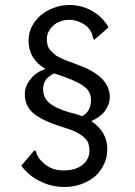

<svg xmlns="http://www.w3.org/2000/svg" viewBox="-20 -692 540 766"><path d="M413 -583C397 -611 375 -633 348 -648C320 -664 290 -672 257 -672C234 -672 213 -668 193 -660C173 -653 156 -642 141 -630C126 -616 115 -602 106 -584C98 -568 94 -549 94 -530C94 -481 116 -444 161 -417C136 -408 116 -395 102 -376C86 -358 79 -338 79 -316C79 -286 90 -261 111 -242C132 -223 169 -205 220 -188C243 -181 262 -175 277 -168C292 -161 304 -154 313 -146C322 -139 328 -130 332 -122C335 -112 337 -102 337 -91C337 -69 328 -50 310 -35C292 -20 267 -12 234 -12C201 -12 175 -22 154 -41C144 -50 137 -58 134 -64C130 -70 128 -75 126 -78C126 -82 125 -85 124 -87C123 -89 121 -91 117 -92L65 -31C86 -3 111 18 142 32C172 47 204 54 238 54C262 54 284 50 306 42C326 35 344 24 360 11C374 -2 386 -18 395 -37C404 -56 408 -76 408 -98C408 -143 387 -180 344 -209C366 -218 384 -231 398 -248C411 -266 418 -285 418 -305C418 -352 387 -390 326 -419C298 -431 274 -440 254 -447C234 -454 218 -462 204 -470C192 -480 182 -489 176 -498C170 -507 167 -520 167 -536C167 -547 169 -557 174 -566C179 -575 185 -584 193 -590C201 -598 210 -603 222 -607C232 -611 244 -613 256 -613C268 -613 280 -611 290 -607C302 -603 311 -598 320 -592C329 -585 336 -578 340 -570C346 -561 349 -553 350 -544C351 -540 353 -536 356 -533ZM197 -399 240 -384C276 -371 302 -358 318 -345C335 -332 343 -314 343 -292C343 -262 331 -241 307 -228C302 -231 295 -233 286 -236C277 -238 267 -241 256 -244C219 -255 193 -267 176 -282C160 -296 152 -314 152 -336C152 -351 156 -364 164 -375C173 -386 184 -394 197 -399Z"/></svg>

Font: Inconsolatazi4
Style: Regular
Weight: 400
Designer: Raph Levien, Kirill Tkachev
Foundry: Cyreal
Version: Version 1.013